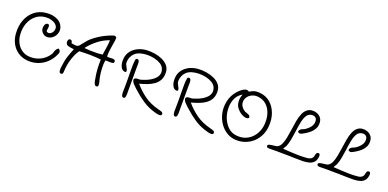

<svg xmlns="http://www.w3.org/2000/svg" viewBox="-7 -1469 4806 2381"><g transform="rotate(20 2396.0 -278.5)"><path d="M308 14Q239 9 184 -26Q129 -61 96 -120Q63 -179 58 -254Q51 -354 82.5 -434Q114 -514 176.5 -563.5Q239 -613 326 -621Q405 -629 465.5 -602.5Q526 -576 547 -523Q561 -489 555.5 -455Q550 -421 530.5 -394.5Q511 -368 482 -354Q453 -340 418 -345Q394 -349 372.5 -371Q351 -393 348 -417Q346 -431 348.5 -451Q351 -471 362.5 -486.5Q374 -502 398 -499L400 -498Q410 -491 411.5 -479Q413 -467 409 -442Q405 -425 406.5 -414Q408 -403 425 -398Q445 -394 463 -405.5Q481 -417 491.5 -439Q502 -461 499 -485Q495 -512 471 -532Q447 -552 410.5 -562Q374 -572 330 -568Q261 -561 210 -519Q159 -477 133 -409.5Q107 -342 113 -258Q117 -200 144.5 -148Q172 -96 224 -65Q276 -34 353 -40Q421 -45 477 -79.5Q533 -114 569 -172Q575 -186 578 -199Q583 -216 592 -232Q601 -248 620 -258L623 -257Q648 -238 646 -217Q644 -196 618 -151Q592 -105 548.5 -65.5Q505 -26 444.5 -3.5Q384 19 308 14Z M748 24Q733 20 729 3Q725 -14 726.5 -34.5Q728 -55 730 -68Q731 -72 731 -73Q739 -146 758.5 -203.5Q778 -261 800 -314Q793 -316 786 -316.5Q779 -317 771 -318Q746 -321 721.5 -328Q697 -335 690 -362Q686 -384 694 -399Q702 -414 718 -414Q732 -414 739.5 -403Q747 -392 747 -375Q751 -374 759 -373Q778 -369 798 -367Q818 -365 835 -372Q846 -377 868 -406.5Q890 -436 918 -468Q956 -511 1032 -560.5Q1108 -610 1207 -644Q1215 -647 1226 -644Q1237 -641 1246 -629Q1246 -604 1242 -577.5Q1238 -551 1233 -525Q1232 -521 1231.5 -516Q1231 -511 1230 -507Q1225 -475 1220.5 -438Q1216 -401 1219 -372Q1224 -368 1234.5 -367.5Q1245 -367 1267 -369Q1299 -371 1312 -367Q1325 -363 1328 -348Q1331 -331 1321 -324.5Q1311 -318 1294.5 -317.5Q1278 -317 1262 -318H1261H1259Q1246 -319 1234 -319Q1222 -319 1214 -317Q1207 -271 1209 -215.5Q1211 -160 1222 -98Q1224 -90 1226 -81Q1228 -72 1230 -64Q1241 -27 1242 -8.5Q1243 10 1234 19L1233 20Q1213 26 1202.5 16.5Q1192 7 1186.5 -9.5Q1181 -26 1178 -41Q1178 -42 1178 -43Q1177 -47 1176.5 -51Q1176 -55 1176 -59Q1165 -108 1160 -174Q1155 -240 1158 -309Q1132 -312 1094 -314.5Q1056 -317 1014.5 -318Q973 -319 934 -317Q918 -316 902 -315.5Q886 -315 872 -315Q850 -286 830.5 -242.5Q811 -199 798 -148.5Q785 -98 781 -49Q780 -43 780 -29Q780 -17 778.5 -3Q777 11 770.5 19Q764 27 748 24ZM918 -374Q953 -370 996 -368.5Q1039 -367 1082 -368.5Q1125 -370 1159 -375Q1161 -392 1163.5 -410.5Q1166 -429 1170 -451Q1175 -483 1179 -514Q1183 -545 1182 -573Q1099 -543 1032 -489.5Q965 -436 918 -374Z M2025 81Q1925 55 1848.5 4Q1772 -47 1706 -108Q1702 -111 1698.5 -114.5Q1695 -118 1690 -122Q1668 -142 1648 -163.5Q1628 -185 1623 -216Q1630 -230 1639.5 -235.5Q1649 -241 1685 -241Q1690 -241 1697 -241.5Q1704 -242 1709 -243Q1737 -251 1770.5 -264Q1804 -277 1834.5 -296Q1865 -315 1887 -339.5Q1909 -364 1916 -395.5Q1923 -427 1907 -465Q1894 -496 1859.5 -517.5Q1825 -539 1778.5 -550Q1732 -561 1682.5 -560.5Q1633 -560 1589.5 -547Q1546 -534 1519 -507Q1497 -486 1484 -455.5Q1471 -425 1470 -394Q1469 -372 1474.5 -359.5Q1480 -347 1488 -333Q1505 -302 1507.5 -289Q1510 -276 1499 -268Q1457 -264 1434.5 -308.5Q1412 -353 1419 -423Q1425 -475 1456 -516Q1487 -557 1538 -582.5Q1589 -608 1654 -613Q1705 -616 1760 -607.5Q1815 -599 1862.5 -577.5Q1910 -556 1940 -520Q1970 -484 1971 -432Q1973 -374 1951 -333Q1929 -292 1890.5 -265Q1852 -238 1804.5 -220.5Q1757 -203 1707 -190Q1768 -117 1847.5 -59.5Q1927 -2 2040 27Q2074 35 2088 42Q2102 49 2103 58Q2107 75 2099 82Q2091 89 2077.5 89.5Q2064 90 2050.5 87Q2037 84 2028 82Q2026 81 2025 81ZM1583 40Q1565 40 1558 17.5Q1551 -5 1554 -60Q1554 -65 1554.5 -86Q1555 -107 1555 -135.5Q1555 -164 1555 -192.5Q1555 -221 1554.5 -243Q1554 -265 1554 -272Q1553 -328 1554 -377.5Q1555 -427 1562 -458Q1564 -465 1571 -468Q1578 -471 1582 -471Q1604 -468 1608.5 -444.5Q1613 -421 1610 -369V-59Q1612 -4 1606.5 18Q1601 40 1583 40Z M2707 81Q2607 55 2530.5 4Q2454 -47 2388 -108Q2384 -111 2380.5 -114.5Q2377 -118 2372 -122Q2350 -142 2330 -163.5Q2310 -185 2305 -216Q2312 -230 2321.5 -235.5Q2331 -241 2367 -241Q2372 -241 2379 -241.5Q2386 -242 2391 -243Q2419 -251 2452.5 -264Q2486 -277 2516.5 -296Q2547 -315 2569 -339.5Q2591 -364 2598 -395.5Q2605 -427 2589 -465Q2576 -496 2541.5 -517.5Q2507 -539 2460.5 -550Q2414 -561 2364.5 -560.5Q2315 -560 2271.5 -547Q2228 -534 2201 -507Q2179 -486 2166 -455.5Q2153 -425 2152 -394Q2151 -372 2156.5 -359.5Q2162 -347 2170 -333Q2187 -302 2189.5 -289Q2192 -276 2181 -268Q2139 -264 2116.5 -308.5Q2094 -353 2101 -423Q2107 -475 2138 -516Q2169 -557 2220 -582.5Q2271 -608 2336 -613Q2387 -616 2442 -607.5Q2497 -599 2544.5 -577.5Q2592 -556 2622 -520Q2652 -484 2653 -432Q2655 -374 2633 -333Q2611 -292 2572.5 -265Q2534 -238 2486.5 -220.5Q2439 -203 2389 -190Q2450 -117 2529.5 -59.5Q2609 -2 2722 27Q2756 35 2770 42Q2784 49 2785 58Q2789 75 2781 82Q2773 89 2759.5 89.5Q2746 90 2732.5 87Q2719 84 2710 82Q2708 81 2707 81ZM2265 40Q2247 40 2240 17.5Q2233 -5 2236 -60Q2236 -65 2236.5 -86Q2237 -107 2237 -135.5Q2237 -164 2237 -192.5Q2237 -221 2236.5 -243Q2236 -265 2236 -272Q2235 -328 2236 -377.5Q2237 -427 2244 -458Q2246 -465 2253 -468Q2260 -471 2264 -471Q2286 -468 2290.5 -444.5Q2295 -421 2292 -369V-59Q2294 -4 2288.5 18Q2283 40 2265 40Z M3065 55Q3005 51 2955.5 22.5Q2906 -6 2870.5 -51Q2835 -96 2815 -151Q2787 -228 2795.5 -314Q2804 -400 2851 -470Q2860 -483 2879 -504.5Q2898 -526 2922 -545.5Q2946 -565 2971.5 -572.5Q2997 -580 3019 -563Q3020 -564 3023 -565Q3043 -576 3060.5 -584Q3078 -592 3101.5 -595.5Q3125 -599 3160 -595Q3237 -587 3293 -539Q3349 -491 3377.5 -415Q3406 -339 3399 -245Q3394 -177 3366.5 -120Q3339 -63 3293.5 -22.5Q3248 18 3189.5 38.5Q3131 59 3065 55ZM3059 1Q3122 8 3172.5 -10.5Q3223 -29 3259 -65Q3295 -101 3316 -147.5Q3337 -194 3341 -245Q3348 -325 3327 -389.5Q3306 -454 3262 -494Q3218 -534 3155 -542Q3106 -548 3066.5 -528.5Q3027 -509 3007 -473Q2987 -437 2996 -393Q3001 -371 3019 -349Q3037 -327 3062 -313Q3066 -311 3067 -311Q3072 -310 3075 -309Q3078 -308 3083 -306Q3098 -302 3114.5 -293.5Q3131 -285 3134 -262L3131 -256Q3099 -228 3030 -269Q3013 -279 2994 -297.5Q2975 -316 2962 -336Q2943 -369 2941.5 -412Q2940 -455 2959 -502Q2904 -472 2877.5 -416.5Q2851 -361 2850.5 -295.5Q2850 -230 2871 -169Q2894 -103 2941.5 -54.5Q2989 -6 3059 1Z M3836 17Q3800 15 3757.5 14.5Q3715 14 3677 14H3664Q3649 13 3623 13Q3597 13 3568 13Q3539 13 3515 14Q3499 15 3480.5 12Q3462 9 3462 -10Q3462 -24 3480 -30Q3498 -36 3538 -40Q3561 -43 3570.5 -44.5Q3580 -46 3586 -49Q3616 -65 3633 -103.5Q3650 -142 3660 -194.5Q3670 -247 3678 -304Q3686 -361 3695.5 -417Q3705 -473 3724 -519Q3743 -565 3777 -590Q3801 -608 3834 -611.5Q3867 -615 3899 -604Q3931 -593 3953 -567.5Q3975 -542 3977 -502Q3980 -456 3961 -421Q3942 -386 3913 -361.5Q3884 -337 3855 -320Q3815 -295 3798.5 -291.5Q3782 -288 3764 -301L3763 -304Q3760 -336 3808 -355Q3813 -357 3817 -358Q3821 -359 3825 -361Q3874 -391 3899 -426.5Q3924 -462 3922 -499Q3921 -529 3905 -543.5Q3889 -558 3866 -559Q3843 -560 3821 -549Q3799 -538 3787 -517Q3764 -479 3752.5 -420Q3741 -361 3733 -296Q3726 -241 3716 -188Q3706 -135 3689 -91Q3683 -80 3675 -68Q3671 -61 3667 -55Q3663 -49 3661 -43Q3707 -40 3761 -36.5Q3815 -33 3869.5 -32.5Q3924 -32 3971 -36Q4048 -40 4057 -95Q4064 -137 4082 -141Q4103 -145 4109.5 -132.5Q4116 -120 4113.5 -100.5Q4111 -81 4105 -63.5Q4099 -46 4094 -40Q4072 -8 4033 4.5Q3994 17 3943.5 18Q3893 19 3836 17Z M4502 17Q4466 15 4423.5 14.5Q4381 14 4343 14H4330Q4315 13 4289 13Q4263 13 4234 13Q4205 13 4181 14Q4165 15 4146.5 12Q4128 9 4128 -10Q4128 -24 4146 -30Q4164 -36 4204 -40Q4227 -43 4236.5 -44.5Q4246 -46 4252 -49Q4282 -65 4299 -103.5Q4316 -142 4326 -194.5Q4336 -247 4344 -304Q4352 -361 4361.5 -417Q4371 -473 4390 -519Q4409 -565 4443 -590Q4467 -608 4500 -611.5Q4533 -615 4565 -604Q4597 -593 4619 -567.5Q4641 -542 4643 -502Q4646 -456 4627 -421Q4608 -386 4579 -361.5Q4550 -337 4521 -320Q4481 -295 4464.5 -291.5Q4448 -288 4430 -301L4429 -304Q4426 -336 4474 -355Q4479 -357 4483 -358Q4487 -359 4491 -361Q4540 -391 4565 -426.5Q4590 -462 4588 -499Q4587 -529 4571 -543.5Q4555 -558 4532 -559Q4509 -560 4487 -549Q4465 -538 4453 -517Q4430 -479 4418.5 -420Q4407 -361 4399 -296Q4392 -241 4382 -188Q4372 -135 4355 -91Q4349 -80 4341 -68Q4337 -61 4333 -55Q4329 -49 4327 -43Q4373 -40 4427 -36.5Q4481 -33 4535.5 -32.5Q4590 -32 4637 -36Q4714 -40 4723 -95Q4730 -137 4748 -141Q4769 -145 4775.5 -132.5Q4782 -120 4779.5 -100.5Q4777 -81 4771 -63.5Q4765 -46 4760 -40Q4738 -8 4699 4.5Q4660 17 4609.5 18Q4559 19 4502 17Z"/></g></svg>

Font: Yuji Hentaigana Akari
Style: Regular
Weight: 400
Designer: Kataoka Yuji
Foundry: Kinuta Font Factory
Version: Version 3.002